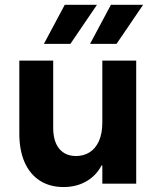

<svg xmlns="http://www.w3.org/2000/svg" viewBox="-20 -752 637 786"><path d="M537.6 0H398.9V-503.9H537.6ZM291.5 -113.3Q321.8 -113.3 346.2 -128.2Q370.6 -143.1 384.8 -174.1Q398.9 -205.1 398.9 -252L414.6 -158.2V-74.7H383.3L414.6 -158.2Q414.6 -107.4 392.3 -68.6Q370.1 -29.8 330.6 -8.1Q291 13.7 240.2 13.7Q183.6 13.7 142.8 -12.7Q102.1 -39.1 80.6 -88.1Q59.1 -137.2 59.1 -205.1V-503.9H197.8V-228.5Q197.8 -173.3 222.4 -143.3Q247.1 -113.3 291.5 -113.3ZM565.9 -732.4H434.1L348.6 -572.3H457ZM377 -732.4H245.1L159.7 -572.3H268.1Z"/></svg>

Font: Wanted Sans Std Variable
Style: Regular
Weight: 400
Designer: Original Design by Kil Hyung-jin and Kang Hanbin, Wanted Lab, Inc;
Foundry: Wanted Lab, Inc.
Version: Version 1.003;Glyphs 3.2 (3227)